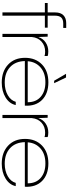

<svg xmlns="http://www.w3.org/2000/svg" viewBox="689 -1458 777 2195"><g transform="rotate(90 1077.5 -360.5)"><path d="M122 0V-485H14V-517H122V-603Q122 -665 154.5 -697Q187 -729 245 -729H299V-695H251Q202 -695 180.5 -672Q159 -649 159 -598V-517H296V-485H159V0Z M367 0V-517H399L403 -413H405Q421 -464 465.5 -494Q510 -524 568 -524Q603 -524 620 -517V-481Q603 -488 569 -488Q502 -488 456 -447Q410 -406 403 -336V0Z M903 -591 824 -727H866L931 -591ZM924 8Q796 8 718.5 -64.5Q641 -137 641 -258Q641 -378 716.5 -451.5Q792 -525 921 -525Q1050 -525 1122.5 -452.5Q1195 -380 1188 -256H678Q681 -148 747 -87Q813 -26 924 -26Q1007 -26 1067.5 -60.5Q1128 -95 1144 -152H1181Q1166 -80 1094.5 -36Q1023 8 924 8ZM921 -491Q815 -491 751 -435.5Q687 -380 680 -289H1149Q1148 -385 1086 -438Q1024 -491 921 -491Z M1294 0V-517H1326L1330 -413H1332Q1348 -464 1392.5 -494Q1437 -524 1495 -524Q1530 -524 1547 -517V-481Q1530 -488 1496 -488Q1429 -488 1383 -447Q1337 -406 1330 -336V0Z M1851 8Q1723 8 1645.5 -64.5Q1568 -137 1568 -258Q1568 -378 1643.5 -451.5Q1719 -525 1848 -525Q1977 -525 2049.5 -452.5Q2122 -380 2115 -256H1605Q1608 -148 1674 -87Q1740 -26 1851 -26Q1934 -26 1994.5 -60.5Q2055 -95 2071 -152H2108Q2093 -80 2021.5 -36Q1950 8 1851 8ZM1848 -491Q1742 -491 1678 -435.5Q1614 -380 1607 -289H2076Q2075 -385 2013 -438Q1951 -491 1848 -491Z"/></g></svg>

Font: Mona Sans Expanded ExtraLight
Style: Regular
Weight: 200
Width: 7
Designer: Deni Anggara
Foundry: GitHub
Version: Version 1.001;gftools[0.9.33]